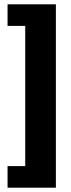

<svg xmlns="http://www.w3.org/2000/svg" viewBox="-20 -700 329 890"><path d="M15 170V70H97V-580H15V-680H239V170Z"/></svg>

Font: Gemunu Libre ExtraLight ExtraBold
Style: Regular
Weight: 800
Version: Version 1.100